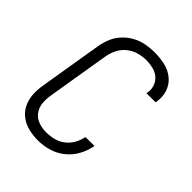

<svg xmlns="http://www.w3.org/2000/svg" viewBox="-209 -865 995 995"><g transform="rotate(45 288.0 -367.5)"><path d="M238 8Q276 8 315 -3Q354 -14 387 -40.5Q420 -67 439.5 -103.5Q459 -140 466 -179H400Q395 -151 381 -126Q367 -101 343.5 -83Q320 -65 292.5 -58.5Q265 -52 238 -52Q209 -52 182 -61.5Q155 -71 138.5 -93.5Q122 -116 119 -144.5Q116 -173 121 -203L178 -548Q183 -576 196 -602.5Q209 -629 233 -648.5Q257 -668 285.5 -676Q314 -684 342 -684Q367 -684 391.5 -678Q416 -672 434.5 -656.5Q453 -641 461 -617Q469 -593 464 -568Q464 -565 463 -563H530Q530 -566 531 -570Q538 -609 525.5 -645Q513 -681 484 -704Q455 -727 418 -735Q381 -743 342 -743Q311 -743 279.5 -737Q248 -731 218.5 -715Q189 -699 166 -674Q143 -649 130.5 -618.5Q118 -588 113 -557L56 -212Q50 -177 52 -142.5Q54 -108 68.5 -78Q83 -48 109.5 -28Q136 -8 169.5 0Q203 8 238 8Z"/></g></svg>

Font: Iosevka Sparkle Light Oblique
Style: Regular
Weight: 300
Italic angle: -9°
Designer: Belleve Invis
Foundry: Belleve Invis
Version: Version 4.5.0; ttfautohint (v1.8.3)